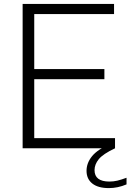

<svg xmlns="http://www.w3.org/2000/svg" viewBox="-20 -760 668 984"><path d="M96 0V-740H564.5V-688H155.5V-406H515V-354H155.5V-52H569.5V0ZM538 204Q482.5 204 453 180.5Q423.5 157 423.5 115.5Q423.5 75.5 451.5 40.8Q479.5 6 551 -26L569.5 0Q508 29 486.2 55.8Q464.5 82.5 464.5 112Q464.5 170.5 541 170.5Q561.5 170.5 581.5 165.8Q601.5 161 628.5 151V185Q583.5 204 538 204Z"/></svg>

Font: Encode Sans Semi Expanded Light
Style: Regular
Weight: 300
Width: 6
Designer: Multiple Designers
Foundry: Impallari Type
Version: Version 3.000; ttfautohint (v1.8.3) -l 8 -r 50 -G 200 -x 14 